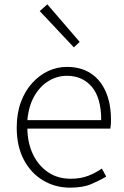

<svg xmlns="http://www.w3.org/2000/svg" viewBox="-20 -851 573 884"><path d="M302 13Q235 13 179 -20Q123 -53 90 -115Q57 -177 57 -264Q57 -329 76 -380.5Q95 -432 128 -468.5Q161 -505 202 -524Q243 -543 288 -543Q351 -543 396 -514.5Q441 -486 466 -431Q491 -376 491 -298Q491 -289 490.5 -279.5Q490 -270 488 -259H106Q107 -192 132 -140Q157 -88 201.5 -58Q246 -28 306 -28Q350 -28 384.5 -41Q419 -54 449 -75L469 -38Q437 -19 399 -3Q361 13 302 13ZM106 -298H446Q446 -400 403 -451Q360 -502 288 -502Q243 -502 203.5 -478Q164 -454 138 -408.5Q112 -363 106 -298ZM320 -633 163 -800 198 -831 347 -658Z"/></svg>

Font: Noto Sans SC ExtraLight
Style: Regular
Weight: 250
Designer: Ryoko NISHIZUKA 西塚涼子 (kana, bopomofo & ideographs); Paul D. Hunt (Latin, Greek & Cyrillic); Sandoll Communications 산돌커뮤니
Foundry: Adobe
Version: Version 2.004-H2;hotconv 1.0.118;makeotfexe 2.5.65603